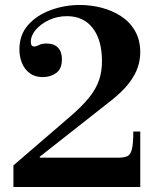

<svg xmlns="http://www.w3.org/2000/svg" viewBox="-20 -752 638 772"><path d="M34 0V-87L257 -279Q310 -324 338.5 -360Q367 -396 378.5 -430.5Q390 -465 390 -506Q390 -591 353 -639Q316 -687 249 -687Q210 -687 177 -671.5Q144 -656 124 -632.5Q104 -609 104 -584Q104 -574 107.5 -569.5Q111 -565 117 -565Q126 -565 137 -571Q148 -577 168 -577Q197 -577 213 -560.5Q229 -544 229 -514Q229 -475 206 -458.5Q183 -442 152 -442Q120 -442 99 -458Q78 -474 68 -499.5Q58 -525 58 -553Q58 -612 93 -651.5Q128 -691 184 -711.5Q240 -732 301 -732Q345 -732 388 -721Q431 -710 466.5 -687Q502 -664 523 -627.5Q544 -591 544 -541Q544 -512 534 -481.5Q524 -451 498.5 -417.5Q473 -384 426 -347L140 -122V-118H455Q479 -118 492 -124Q505 -130 510.5 -152.5Q516 -175 516 -223H544V0Z"/></svg>

Font: Libre Bodoni Medium
Style: Regular
Weight: 500
Designer: Pablo Impallari, Rodrigo Fuenzalida
Foundry: Impallari Type
Version: Version 2.005;gftools[0.9.23]